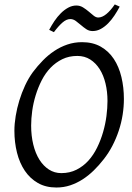

<svg xmlns="http://www.w3.org/2000/svg" viewBox="-20 -817 585 852"><path d="M457 -369.1Q457 -410.2 448.2 -446.5Q439.5 -482.9 422.4 -510Q405.3 -537.1 380.4 -553Q355.5 -568.8 323.2 -568.8Q286.1 -568.8 256.6 -554.4Q227.1 -540 204.1 -516.1Q181.2 -492.2 165 -460.4Q148.9 -428.7 138.4 -394.5Q127.9 -360.4 123 -325.4Q118.2 -290.5 118.2 -259.8Q118.2 -214.4 127.7 -175.5Q137.2 -136.7 154.8 -108.6Q172.4 -80.6 197 -64.7Q221.7 -48.8 252 -48.8Q289.6 -48.8 319.6 -64Q349.6 -79.1 372.3 -104.2Q395 -129.4 411.1 -162.4Q427.2 -195.3 437.5 -231Q447.8 -266.6 452.4 -302.2Q457 -337.9 457 -369.1ZM529.8 -377.9Q529.8 -343.3 524.2 -307.6Q518.6 -272 507.1 -237.3Q495.6 -202.6 478.8 -170.2Q461.9 -137.7 439.9 -109.9Q419.4 -83.5 396.2 -60.8Q373 -38.1 346.9 -21.2Q320.8 -4.4 291.7 5.4Q262.7 15.1 230 15.1Q183.1 15.1 148.2 -4.9Q113.3 -24.9 90.1 -59.3Q66.9 -93.8 55.4 -139.6Q43.9 -185.5 43.9 -236.8Q43.9 -267.6 49.6 -302Q55.2 -336.4 65.7 -370.8Q76.2 -405.3 91.3 -437.7Q106.4 -470.2 126 -497.1Q146.5 -524.4 170.2 -548.6Q193.8 -572.8 220.9 -590.8Q248 -608.9 278.8 -619.4Q309.6 -629.9 344.2 -629.9Q392.1 -629.9 427.2 -609.9Q462.4 -589.8 485.1 -555.4Q507.8 -521 518.8 -475.1Q529.8 -429.2 529.8 -377.9ZM511.2 -787.6Q501 -768.1 488 -748.5Q475.1 -729 460 -713.6Q444.8 -698.2 427.5 -688.7Q410.2 -679.2 391.1 -679.2Q375.5 -679.2 363 -687.5Q350.6 -695.8 339.1 -705.8Q327.6 -715.8 316.2 -724.1Q304.7 -732.4 292 -732.4Q274.9 -732.4 257.3 -717Q239.7 -701.7 219.2 -674.3L198.2 -684.6Q208.5 -704.1 221.4 -723.4Q234.4 -742.7 249.8 -758.1Q265.1 -773.4 282.7 -783Q300.3 -792.5 318.8 -792.5Q335 -792.5 348.4 -784.2Q361.8 -775.9 373.5 -765.9Q385.3 -755.9 395.5 -747.6Q405.8 -739.3 416 -739.3Q433.1 -739.3 451.9 -754.6Q470.7 -770 489.3 -797.4L511.2 -787.6Z"/></svg>

Font: GentiumAlt
Style: Italic
Weight: 400
Italic angle: -7°
Designer: J. Victor Gaultney
Version: Version 1.02; 2005; OFL release